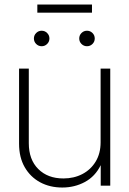

<svg xmlns="http://www.w3.org/2000/svg" viewBox="-20 -818 570 846"><path d="M254.4 8.3Q199.7 8.3 156.7 -14.9Q113.8 -38.1 88.9 -81.3Q64 -124.5 64 -185.1V-515.6H106.9V-187Q106.9 -114.7 148.7 -73.2Q190.4 -31.7 259.3 -31.7Q305.7 -31.7 342.8 -51Q379.9 -70.3 401.6 -106.2Q423.3 -142.1 423.3 -190.9V-515.6H465.8V0H423.8V-90.3Q399.4 -40.5 354 -16.1Q308.6 8.3 254.4 8.3ZM385.3 -797.9V-762.2H144.5V-797.9ZM363.3 -614.3Q349.1 -614.3 339.1 -624.3Q329.1 -634.3 329.1 -648.4Q329.1 -662.6 339.1 -672.6Q349.1 -682.6 363.3 -682.6Q377.4 -682.6 387.5 -672.6Q397.5 -662.6 397.5 -648.4Q397.5 -634.3 387.5 -624.3Q377.4 -614.3 363.3 -614.3ZM163.6 -614.3Q149.4 -614.3 139.4 -624.3Q129.4 -634.3 129.4 -648.4Q129.4 -662.6 139.4 -672.6Q149.4 -682.6 163.6 -682.6Q177.7 -682.6 187.7 -672.6Q197.8 -662.6 197.8 -648.4Q197.8 -634.3 187.7 -624.3Q177.7 -614.3 163.6 -614.3Z"/></svg>

Font: Inter Display ExtraLight
Style: Regular
Weight: 200
Designer: Rasmus Andersson
Foundry: rsms
Version: Version 4.000;git-a52131595